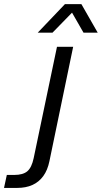

<svg xmlns="http://www.w3.org/2000/svg" viewBox="-148 -754 499 941"><path d="M-128.3 167 -114.6 103.4H-78.4Q-35.1 103.4 -13.9 85.2Q7.4 67 17.1 20.7L131.3 -524.7H210.6L94.4 35.3Q85.3 79.9 64.1 109Q42.9 138.1 10.8 152.6Q-21.3 167 -64 167ZM36.9 -593.9 170.1 -733.6H251L330.9 -593.9H261.3L205 -692L109.3 -593.9Z"/></svg>

Font: Mona Sans
Style: Italic
Weight: 200
Italic angle: -11.6951°
Designer: Deni Anggara
Foundry: GitHub
Version: Version 2.000